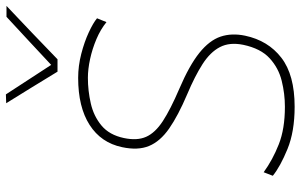

<svg xmlns="http://www.w3.org/2000/svg" viewBox="-204 -806 1019 651"><g transform="rotate(-90 305.5 -480.5)"><path d="M269 9Q185 9 125.8 -15.2Q66.5 -39.5 35 -65L47 -96Q89 -65.5 141.5 -44.8Q194 -24 269 -24Q313 -24 356.8 -34.8Q400.5 -45.5 433.5 -75.8Q466.5 -106 479 -165Q488.5 -211.5 471.2 -244.5Q454 -277.5 413.2 -303.5Q372.5 -329.5 312 -355Q239 -386 195.2 -416.5Q151.5 -447 136 -484.8Q120.5 -522.5 132 -576Q147 -647.5 207.5 -686.2Q268 -725 367 -725Q407.5 -725 448.2 -714.5Q489 -704 521.2 -689Q553.5 -674 569 -661L556 -629Q531.5 -649 498.5 -663Q465.5 -677 431 -684.5Q396.5 -692 367 -692Q323.5 -692 280.5 -682.2Q237.5 -672.5 205.5 -646Q173.5 -619.5 163 -570Q153.5 -525.5 167 -494.8Q180.5 -464 220.2 -438Q260 -412 330 -382Q409.5 -348 451.8 -314Q494 -280 506.8 -242.2Q519.5 -204.5 510 -159Q493.5 -81 435.2 -36Q377 9 269 9ZM388 -795Q361.5 -838.5 334.5 -882.5Q307.5 -926.5 281 -969L311 -970Q335.5 -932 360.8 -893.5Q386 -855 411 -816.5Q452.5 -855.5 492.5 -892.5Q532.5 -929.5 574 -968H611Q564.5 -924 520.2 -881.8Q476 -839.5 430 -795Z"/></g></svg>

Font: Commissioner Thin
Style: Italic
Weight: 100
Italic angle: -12°
Designer: Kostas Bartsokas
Foundry: Kostas Bartsokas
Version: Version 1.000; ttfautohint (v1.8.3)